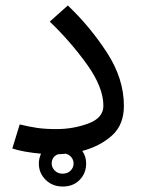

<svg xmlns="http://www.w3.org/2000/svg" viewBox="-20 -550 518 702"><path d="M281 2Q295 22 295 48Q295 83 271.5 107.5Q248 132 209 132Q172 132 147 107.5Q122 83 122 48Q122 30 130 12Q65 6 25 -7L52 -95Q85 -87 115 -82.5Q145 -78 186 -78Q248 -78 303 -98.5Q358 -119 358 -163Q358 -231 298 -314.5Q238 -398 162 -471L228 -530Q310 -452 371.5 -357Q433 -262 433 -163Q433 -94 390 -55Q347 -16 281 2ZM220 12Q200 14 192 14Q181 18 175 27Q169 36 169 48Q169 62 180 73.5Q191 85 209 85Q227 85 238 74Q249 63 249 48Q249 35 241 25Q233 15 220 12Z"/></svg>

Font: FiraGO
Style: Regular
Weight: 400
Designer: bBox Type
Foundry: bBox Type GmbH
Version: Version 1.001;April 20, 2020;FontCreator 12.0.0.2555 64-bit